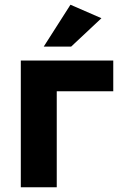

<svg xmlns="http://www.w3.org/2000/svg" viewBox="-20 -792 514 812"><path d="M459 -406H220V0H68V-536H459ZM165 -595 278 -772 409 -715 281 -595Z"/></svg>

Font: Quicksand
Style: Bold
Weight: 700
Version: Version 3.000